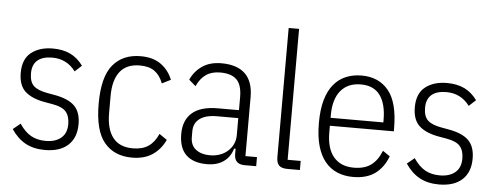

<svg xmlns="http://www.w3.org/2000/svg" viewBox="-50 -870 2612 1011"><g transform="rotate(5 1256.5 -364.0)"><path d="M215 12Q155 12 112 -11.5Q69 -35 37 -83L76 -115Q104 -73 137 -54.5Q170 -36 215 -36Q266 -36 296 -61Q326 -86 326 -134Q326 -176 306 -199.5Q286 -223 234 -232L194 -239Q124 -251 88.5 -283.5Q53 -316 53 -382Q53 -455 97 -489.5Q141 -524 211 -524Q264 -524 303 -505.5Q342 -487 371 -447L335 -414Q289 -476 212 -476Q161 -476 134 -453Q107 -430 107 -384Q107 -339 129 -318Q151 -297 202 -288L241 -281Q314 -268 347 -235Q380 -202 380 -139Q380 -67 337 -27.5Q294 12 215 12Z M675 12Q581 12 528.5 -51Q476 -114 476 -256Q476 -398 528.5 -461Q581 -524 675 -524Q741 -524 782.5 -494Q824 -464 844 -414L798 -391Q782 -433 753 -454Q724 -475 675 -475Q605 -475 570 -430.5Q535 -386 535 -301V-211Q535 -126 570 -81.5Q605 -37 675 -37Q726 -37 758 -59Q790 -81 809 -125L850 -97Q827 -47 784 -17.5Q741 12 675 12Z M1270 0Q1215 0 1215 -54V-82H1207Q1194 -37 1159 -12.5Q1124 12 1071 12Q999 12 961 -24.5Q923 -61 923 -135Q923 -208 968 -247Q1013 -286 1104 -286H1215V-354Q1215 -419 1187 -447Q1159 -475 1100 -475Q1055 -475 1025 -454.5Q995 -434 976 -392L940 -423Q960 -468 1000.5 -496Q1041 -524 1102 -524Q1185 -524 1227.5 -483Q1270 -442 1270 -360V-48H1331V0ZM1083 -36Q1111 -36 1135 -44.5Q1159 -53 1177 -69Q1195 -85 1205 -106.5Q1215 -128 1215 -154V-244H1103Q1043 -244 1011.5 -220.5Q980 -197 980 -155V-123Q980 -80 1008.5 -58Q1037 -36 1083 -36Z M1496 0Q1465 0 1451.5 -13.5Q1438 -27 1438 -58V-740H1493V-48H1562V0Z M1843 12Q1798 12 1760.5 -3.5Q1723 -19 1696 -51.5Q1669 -84 1654.5 -134.5Q1640 -185 1640 -256Q1640 -327 1654.5 -377.5Q1669 -428 1696 -460.5Q1723 -493 1760.5 -508.5Q1798 -524 1843 -524Q1934 -524 1985.5 -461Q2037 -398 2037 -261V-246H1699V-211Q1699 -126 1736.5 -81.5Q1774 -37 1843 -37Q1900 -37 1934.5 -62.5Q1969 -88 1989 -139L2027 -113Q2005 -54 1960.5 -21Q1916 12 1843 12ZM1843 -477Q1774 -477 1736.5 -431.5Q1699 -386 1699 -301V-288H1978V-301Q1978 -386 1944.5 -431.5Q1911 -477 1843 -477Z M2298 12Q2238 12 2195 -11.5Q2152 -35 2120 -83L2159 -115Q2187 -73 2220 -54.5Q2253 -36 2298 -36Q2349 -36 2379 -61Q2409 -86 2409 -134Q2409 -176 2389 -199.5Q2369 -223 2317 -232L2277 -239Q2207 -251 2171.5 -283.5Q2136 -316 2136 -382Q2136 -455 2180 -489.5Q2224 -524 2294 -524Q2347 -524 2386 -505.5Q2425 -487 2454 -447L2418 -414Q2372 -476 2295 -476Q2244 -476 2217 -453Q2190 -430 2190 -384Q2190 -339 2212 -318Q2234 -297 2285 -288L2324 -281Q2397 -268 2430 -235Q2463 -202 2463 -139Q2463 -67 2420 -27.5Q2377 12 2298 12Z"/></g></svg>

Font: IBM Plex Sans Cond Light
Style: Regular
Weight: 300
Width: 3
Designer: Mike Abbink, Paul van der Laan, Pieter van Rosmalen
Foundry: Bold Monday
Version: Version 1.3